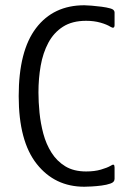

<svg xmlns="http://www.w3.org/2000/svg" viewBox="-20 -700 490 729"><path d="M415 -21Q415 -8 399 -3Q385 2 365.5 4.5Q346 7 328 8Q310 9 300 9Q188 9 119.5 -77.5Q51 -164 51 -335Q51 -507 117 -593.5Q183 -680 300 -680Q310 -680 328 -678.5Q346 -677 365.5 -674.5Q385 -672 399 -668Q407 -666 411 -662Q415 -658 415 -653V-605Q415 -589 400 -598Q386 -607 361.5 -614Q337 -621 307 -621Q254 -621 219 -598.5Q184 -576 163.5 -537.5Q143 -499 134.5 -450.5Q126 -402 126 -349Q126 -313 130 -272.5Q134 -232 144.5 -192.5Q155 -153 175.5 -120.5Q196 -88 228 -68.5Q260 -49 307 -49Q339 -49 363 -56Q387 -63 399 -70Q408 -76 411.5 -74.5Q415 -73 415 -64Z"/></svg>

Font: Glory
Style: Regular
Weight: 400
Designer: Robert Leuschke
Foundry: Robert Leuschke
Version: Version 1.011